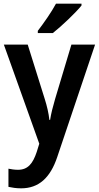

<svg xmlns="http://www.w3.org/2000/svg" viewBox="-20 -786 539 1046"><path d="M424 -756V-766H285C261 -721 219 -661 186 -618V-606H268C315 -643 394 -718 424 -756ZM1 -543 194 -3 180 42C159 105 132 139 78 139C59 139 40 136 26 133V232C45 236 67 240 95 240C191 240 254 183 292 69L498 -543H369L280 -246C268 -205 258 -166 253 -133H249C245 -170 236 -208 224 -246L131 -543Z"/></svg>

Font: Noto Sans Ethiopic SemiCondensed SemiBold
Style: Regular
Weight: 600
Width: 4
Designer: Monotype Design Team
Foundry: Monotype Imaging Inc.
Version: Version 2.102